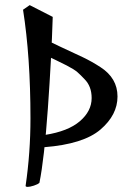

<svg xmlns="http://www.w3.org/2000/svg" viewBox="-20 -697 494 750"><path d="M143 -488Q160 -393 160 -306Q160 -219 156 -170Q246 -184 292 -223.5Q338 -263 338 -314Q338 -360 310 -388Q295 -404 282.5 -415Q270 -426 241 -441Q196 -464 143 -488ZM123 -300 118 -564Q158 -541 213.5 -515.5Q269 -490 303.5 -473.5Q338 -457 372 -435Q439 -392 439 -320Q439 -248 372.5 -191Q306 -134 153 -122Q151 -205 123 -300ZM134 17Q128 23 112.5 28Q97 33 88.5 33Q80 33 80 29Q99 -100 99 -235Q99 -475 70 -659L96 -677L186 -631Q181 -470 167 -273.5Q153 -77 134 17Z"/></svg>

Font: Julee
Style: Regular
Weight: 400
Version: Version 1.001